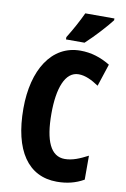

<svg xmlns="http://www.w3.org/2000/svg" viewBox="-101 -990 693 1058"><g transform="rotate(10 245.5 -460.5)"><path d="M451 -921V-931H288C267 -886 241 -837 208 -784V-771H312C360 -815 424 -885 451 -921ZM311 -594C348 -594 385 -576 424 -550L465 -675C412 -707 358 -724 298 -724C137 -724 43 -572 43 -356C43 -121 133 10 294 10C350 10 399 -2 444 -28V-162C398 -138 358 -121 315 -121C237 -121 200 -202 200 -355C200 -496 235 -594 311 -594Z"/></g></svg>

Font: Noto Sans Gujarati UI ExtraCondensed ExtraBold
Style: Regular
Weight: 800
Width: 2
Designer: Jelle Bosma - Monotype Design Team, Universal Thirst
Foundry: Monotype Imaging Inc.
Version: Version 2.106